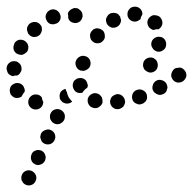

<svg xmlns="http://www.w3.org/2000/svg" viewBox="-31 -302 580 577"><path d="M77 225Q73 216 65 212Q56 208 48 211Q39 214 35 223Q33 227 33 232Q33 236 34 240Q36 244 39 248Q42 251 46 253Q54 257 63 254Q72 251 76 242Q80 234 77 225ZM104 181Q100 189 92 192Q83 196 75 192Q66 188 63 179Q60 170 64 162Q64 161 64 161Q64 161 64 161Q66 157 69 154Q73 151 77 150Q81 148 86 149Q90 149 94 151Q102 155 105 164Q108 172 104 181ZM134 102Q131 93 122 89Q114 85 105 89Q96 92 92 100Q91 104 90 109Q90 113 92 117Q93 122 96 125Q99 128 103 130Q107 132 112 132Q116 132 120 131Q125 129 128 126Q131 123 133 119Q137 111 134 102ZM164 49Q164 45 163 41Q161 36 158 33Q155 30 151 28Q143 24 134 27Q125 30 121 39Q119 43 119 47Q119 52 120 56Q122 60 125 64Q128 67 132 69Q140 73 149 70Q158 66 162 58Q164 54 164 49ZM91 22Q83 28 74 27Q65 26 59 19Q53 12 54 2Q55 -7 62 -13Q69 -19 78 -18Q83 -18 87 -16Q91 -14 94 -10Q94 -9 95 -9Q95 -8 95 -7Q96 -5 96 -3Q97 1 99 4Q99 5 99 5Q99 6 99 6Q98 16 91 22ZM344 10Q342 14 340 18Q337 21 333 23Q329 26 324 26Q315 27 308 21Q301 15 300 6Q299 1 301 -3Q302 -7 305 -11Q308 -14 312 -16Q316 -18 320 -19Q328 -20 335 -15Q342 -10 344 -2Q344 -1 344 0Q345 0 345 1Q345 1 345 1Q345 6 344 10ZM266 20Q258 25 249 22Q240 20 235 11Q231 3 233 -6Q236 -15 244 -19Q252 -24 261 -21Q265 -20 269 -17Q272 -14 274 -11Q276 -8 276 -6Q277 -3 277 -1Q277 1 277 4Q277 5 277 5Q277 6 277 7Q274 15 266 20ZM396 10Q400 9 403 6Q407 3 409 -1Q411 -5 411 -9Q411 -14 410 -18Q407 -27 398 -31Q390 -35 381 -32Q372 -29 368 -21Q364 -12 367 -3Q368 1 371 4Q374 8 378 9Q382 11 387 12Q391 12 396 10ZM154 2Q151 -1 149 -5Q148 -10 148 -14Q148 -18 150 -23Q152 -28 157 -31Q161 -34 166 -35Q167 -30 170 -25Q171 -20 173 -15Q176 -7 182 -1Q184 1 186 3Q181 8 174 9Q167 10 161 7Q157 6 154 2ZM24 -8Q20 -7 15 -8Q11 -9 7 -12Q4 -15 1 -18V-19Q-3 -27 -1 -36Q1 -45 9 -49Q17 -54 26 -52Q35 -50 40 -42V-41Q42 -38 43 -34Q44 -30 43 -26Q39 -22 36 -16Q35 -14 34 -12Q34 -11 33 -11Q33 -11 32 -11Q28 -8 24 -8ZM461 -20Q465 -22 468 -26Q470 -29 471 -34Q473 -38 472 -42Q471 -47 469 -51Q464 -59 455 -61Q446 -64 438 -59Q430 -54 428 -45Q425 -36 430 -28Q432 -24 436 -22Q439 -19 444 -18Q448 -16 452 -17Q457 -18 461 -20ZM197 -26Q190 -32 188 -41Q187 -45 188 -50Q189 -54 191 -58Q194 -62 198 -64Q201 -67 206 -67Q215 -69 223 -64Q230 -59 232 -49Q233 -47 233 -44Q232 -41 231 -38Q224 -34 219 -27Q218 -25 217 -24Q216 -23 216 -23Q215 -23 214 -23Q205 -21 197 -26ZM529 -73Q530 -82 525 -89Q522 -93 518 -96Q515 -98 510 -99Q506 -99 501 -98Q497 -98 493 -95Q486 -89 484 -80Q482 -71 488 -63Q493 -56 502 -54Q512 -53 519 -58Q527 -64 529 -73ZM0 -76Q-4 -78 -7 -82Q-9 -86 -10 -90Q-12 -94 -11 -99Q-10 -108 -2 -114Q5 -119 14 -118Q19 -118 23 -115Q26 -113 29 -110Q32 -106 33 -102Q34 -97 34 -93Q33 -87 29 -82Q26 -77 20 -75Q17 -75 14 -75Q11 -74 8 -73Q8 -73 8 -73Q8 -73 8 -73Q4 -74 0 -76ZM399 -108Q398 -104 400 -100Q401 -95 404 -92Q407 -89 411 -87Q419 -82 428 -85Q437 -88 441 -96Q445 -105 442 -114Q440 -122 431 -127Q423 -131 414 -128Q405 -125 401 -117Q399 -113 399 -108ZM198 -102Q194 -110 197 -119Q201 -128 209 -132Q217 -136 226 -133Q235 -130 239 -122Q243 -113 240 -104Q238 -98 232 -94Q227 -90 220 -89Q219 -89 218 -89Q215 -90 212 -90Q212 -90 211 -90Q211 -90 211 -90Q202 -93 198 -102ZM10 -153Q8 -162 12 -170V-171Q16 -179 25 -182Q34 -184 42 -180Q46 -178 49 -174Q52 -171 53 -167Q55 -162 54 -158Q54 -153 52 -150V-149Q50 -145 46 -143Q43 -140 38 -138Q36 -138 33 -137Q30 -137 27 -138Q25 -139 23 -139Q22 -140 22 -140Q22 -140 21 -140Q13 -144 10 -153ZM424 -165Q423 -169 424 -174Q426 -183 434 -188Q442 -193 451 -191Q455 -191 459 -188Q462 -186 465 -182Q467 -178 468 -174Q469 -169 468 -165Q467 -156 459 -151Q451 -145 442 -147Q441 -147 440 -147Q440 -148 439 -148Q438 -148 437 -149Q434 -150 432 -152Q429 -154 428 -157Q425 -160 424 -165ZM284 -194Q284 -202 280 -208Q278 -210 276 -212Q276 -212 276 -212Q276 -212 275 -212Q272 -215 267 -216Q263 -217 259 -217Q254 -216 250 -214Q247 -211 244 -208Q238 -200 240 -191Q241 -182 249 -176Q256 -171 265 -172Q274 -173 280 -181Q285 -187 284 -194ZM52 -206Q50 -210 50 -214Q50 -219 52 -223Q54 -227 57 -230Q64 -236 73 -236Q83 -236 89 -229Q92 -226 94 -222Q95 -218 95 -213Q95 -209 93 -205Q92 -201 88 -197Q83 -192 75 -191Q67 -190 61 -194Q59 -196 57 -197Q57 -197 57 -198Q57 -198 56 -198Q53 -201 52 -206ZM417 -220Q411 -228 412 -237Q413 -246 421 -252Q428 -258 437 -256Q447 -255 452 -248Q458 -240 457 -231Q456 -222 448 -216Q448 -216 447 -215Q446 -215 446 -214Q442 -214 438 -214Q435 -213 431 -212Q427 -212 423 -215Q419 -217 417 -220ZM322 -222Q318 -220 314 -219Q310 -218 305 -219Q301 -220 297 -223Q294 -225 291 -229Q289 -233 288 -237Q287 -242 288 -246Q289 -250 292 -254Q294 -258 298 -260Q302 -263 306 -263Q311 -264 315 -263Q320 -262 323 -260Q327 -257 329 -253Q330 -253 330 -253Q330 -252 330 -252Q331 -248 332 -244Q333 -243 333 -243Q333 -236 330 -231Q328 -226 322 -222ZM108 -260Q111 -268 120 -272Q124 -274 129 -274Q133 -274 137 -272Q141 -271 144 -267Q148 -264 149 -260Q153 -252 150 -243Q146 -234 138 -231H137Q133 -229 129 -229Q124 -229 120 -230Q118 -231 115 -233Q113 -235 111 -237Q110 -239 109 -241Q108 -241 108 -242Q108 -242 108 -243Q104 -251 108 -260ZM178 -270Q181 -273 185 -275Q189 -277 193 -278Q197 -278 202 -277Q206 -275 209 -272Q213 -269 215 -265Q217 -261 217 -257Q218 -252 216 -248Q213 -239 205 -235Q197 -231 188 -234Q183 -235 179 -239Q175 -243 174 -248Q174 -250 174 -253Q174 -257 173 -261Q173 -261 173 -261Q173 -262 173 -262Q175 -267 178 -270ZM374 -237Q370 -237 365 -239Q361 -241 358 -244Q355 -247 353 -252Q352 -256 352 -260Q352 -269 359 -276Q365 -282 375 -282Q384 -282 391 -275Q397 -269 397 -259Q397 -259 397 -259Q397 -259 397 -259Q396 -258 396 -257Q392 -251 391 -244Q387 -241 383 -239Q379 -237 374 -237Z"/></svg>

Font: FRB American Cursive Dotted Extrabold
Style: Bold Italic
Weight: 800
Italic angle: -25°
Version: Version 2.0;Modular Font Editor K font №1